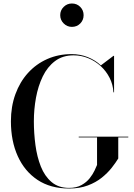

<svg xmlns="http://www.w3.org/2000/svg" viewBox="-20 -1070 766 1100"><path d="M431 -287H715V-283H657.5V-162Q643 -138 619.8 -108.5Q596.5 -79 563 -52Q529.5 -25 483.2 -7.5Q437 10 376 10Q269.5 10 195.2 -39.2Q121 -88.5 81.8 -175.2Q42.5 -262 42.5 -375Q42.5 -459.5 68.2 -530.2Q94 -601 140.5 -652.2Q187 -703.5 250.8 -731.8Q314.5 -760 390.5 -760Q439.5 -760 482.8 -742.8Q526 -725.5 558 -695.5L630 -750H633.5V-541H630Q627.5 -585.5 608 -624Q588.5 -662.5 556.8 -691.5Q525 -720.5 485 -736.8Q445 -753 401.5 -753Q339 -753 295.2 -720Q251.5 -687 225 -632.2Q198.5 -577.5 186.2 -510.5Q174 -443.5 174 -375Q174 -307 183 -239.2Q192 -171.5 214 -116Q236 -60.5 275.5 -27Q315 6.5 376 6.5Q418 6.5 447 -9.8Q476 -26 494 -49Q512 -72 522 -93.5Q532 -115 536 -125V-283H431ZM392 -916Q364.5 -916 344.8 -935.8Q325 -955.5 325 -983Q325 -1011 344.8 -1030.5Q364.5 -1050 392 -1050Q420.5 -1050 439.8 -1030.5Q459 -1011 459 -983Q459 -955 439.8 -935.5Q420.5 -916 392 -916Z"/></svg>

Font: Bodoni Moda 48pt Medium
Style: Regular
Weight: 500
Designer: Owen Earl
Foundry: indestructible type
Version: Version 2.005